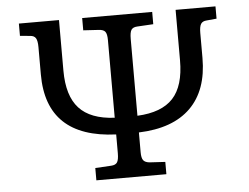

<svg xmlns="http://www.w3.org/2000/svg" viewBox="-50 -763 1069 825"><g transform="rotate(-5 484.0 -350.0)"><path d="M333 0V-53L402 -57Q421 -58 428 -69Q435 -80 435 -108V-189Q135 -201 135 -474V-592Q135 -619 128 -630.5Q121 -642 103 -643L60 -647V-700H233V-482Q233 -373 282 -319.5Q331 -266 435 -261V-596Q435 -622 427.5 -632Q420 -642 399 -643L333 -647V-700H635V-647L565 -643Q547 -642 540 -631.5Q533 -621 533 -592V-261Q638 -266 687 -319Q736 -372 736 -482V-700H908V-647L865 -643Q847 -642 840 -630.5Q833 -619 833 -592V-484Q833 -345 756.5 -269.5Q680 -194 533 -189V-104Q533 -79 540.5 -69Q548 -59 567 -57L635 -53V0Z"/></g></svg>

Font: Literata 7pt
Style: Regular
Weight: 400
Designer: Latin by Veronika Burian and Jose Scaglione. Greek by Irene Vlachou. Cyrillic by Vera Evstafieva.
Foundry: TypeTogether
Version: Version 3.002